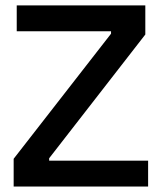

<svg xmlns="http://www.w3.org/2000/svg" viewBox="-20 -680 591 700"><path d="M29.8 0V-101.1L384.8 -557.1V-565.9H41V-660.2H509.8V-554.2L159.2 -103V-94.2H520V0Z"/></svg>

Font: Bricolage Grotesque Medium
Style: Regular
Weight: 500
Designer: Mathieu Triay
Foundry: Atelier Triay
Version: Version 1.000;gftools[0.9.30]